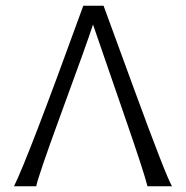

<svg xmlns="http://www.w3.org/2000/svg" viewBox="-20 -653 652 673"><path d="M583 0H497Q485 -49 415 -251Q330 -498 306 -567Q285 -502 192 -249Q113 -33 107 0H29Q78 -98 272 -633H343Q394 -493 451 -338Q562 -35 583 0Z"/></svg>

Font: GFS Neohellenic Rg
Style: Regular
Weight: 400
Designer: Takis Katsoulidis and George D. Matthiopoulos
Foundry: Takis Katsoulidis and George D. Matthiopoulos
Version: Version 1.0